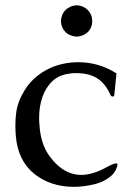

<svg xmlns="http://www.w3.org/2000/svg" viewBox="-20 -706 492 738"><path d="M271 -466.8H281.2Q360.8 -466.8 427.7 -423.8L419.4 -341.3Q418.5 -335 413.1 -335H411.6Q406.7 -335.4 402.8 -344.7Q383.3 -387.2 351.6 -406.2Q320.3 -424.8 275.4 -424.8H263.7Q210.4 -421.9 181.2 -394Q155.3 -368.7 143.1 -333Q130.4 -297.4 130.4 -253.4Q130.4 -238.8 131.8 -223.6Q136.7 -150.9 171.4 -104.5Q216.8 -43.5 272.9 -35.2Q282.2 -33.7 292 -33.7Q335.9 -33.7 389.2 -63Q417 -78.1 426.8 -78.1Q429.2 -78.1 430.7 -77.1Q431.6 -76.2 431.6 -73.2Q431.6 -67.4 425.8 -54.7Q418.5 -40 409.2 -31.7Q381.3 -6.8 340.8 2.7Q300.3 12.2 263.7 12.2Q172.9 11.7 111.1 -38.3Q49.3 -88.4 41 -181.6Q39.1 -203.1 39.1 -223.6Q39.1 -250 42.5 -274.9Q48.8 -317.9 75.7 -360.8Q104 -406.2 154.5 -435.1Q205.1 -463.9 271 -466.8ZM274.4 -565.4Q263.7 -565.4 251.5 -570.3Q240.2 -574.2 231.9 -582.5Q222.7 -592.3 219.2 -601.6Q214.4 -612.8 214.4 -624.5Q214.4 -636.2 219.2 -648.4Q223.1 -658.7 231.9 -667.5Q238.3 -674.3 251.5 -680.7Q263.7 -685.5 274.4 -685.5Q286.1 -685.5 298.3 -680.7Q310.1 -674.8 317.4 -667.5Q325.2 -659.7 330.1 -648.4Q334.5 -637.2 334.5 -624.5Q334.5 -611.8 330.1 -601.6Q325.7 -590.8 317.4 -582.5Q308.1 -574.2 298.3 -570.3Q286.1 -565.4 274.4 -565.4Z"/></svg>

Font: Caudex
Style: Regular
Weight: 400
Version: Version 1.01